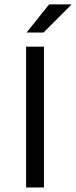

<svg xmlns="http://www.w3.org/2000/svg" viewBox="-20 -832 338 852"><path d="M97.9 -687.5H172.9L297.9 -812.5H197.9ZM95.8 0H175V-625H95.8Z"/></svg>

Font: Afacad
Style: Regular
Weight: 400
Designer: Kristian Moeller
Foundry: Dicotype
Version: Version 1.000